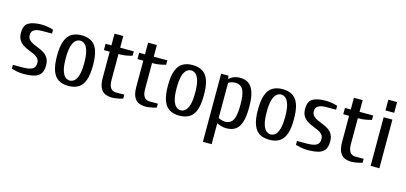

<svg xmlns="http://www.w3.org/2000/svg" viewBox="-72 -1193 4034 1906"><g transform="rotate(15 1945.0 -240.0)"><path d="M160 10Q130 10 96.5 3.5Q63 -3 40 -10V-50H140Q208 -50 239 -67.5Q270 -85 270 -130Q270 -160 253 -178Q236 -196 209.5 -208.5Q183 -221 152.5 -232.5Q122 -244 95.5 -261.5Q69 -279 52 -307Q35 -335 35 -380Q35 -455 80 -482.5Q125 -510 215 -510Q245 -510 279 -504Q313 -498 335 -490V-450H235Q183 -450 154 -434Q125 -418 125 -380Q125 -350 142 -332Q159 -314 185.5 -301.5Q212 -289 242.5 -277.5Q273 -266 299.5 -248.5Q326 -231 343 -203Q360 -175 360 -130Q360 -75 339 -44.5Q318 -14 274 -2Q230 10 160 10Z M625 10Q565 10 524 -14.5Q483 -39 461.5 -96Q440 -153 440 -250Q440 -348 461.5 -404.5Q483 -461 524 -485.5Q565 -510 625 -510Q685 -510 726.5 -485.5Q768 -461 789 -404.5Q810 -348 810 -250Q810 -153 789 -96Q768 -39 726.5 -14.5Q685 10 625 10ZM625 -45Q650 -45 671.5 -63Q693 -81 706.5 -125.5Q720 -170 720 -250Q720 -330 706.5 -374.5Q693 -419 671.5 -437Q650 -455 625 -455Q600 -455 578.5 -437Q557 -419 543.5 -374.5Q530 -330 530 -250Q530 -170 543.5 -125.5Q557 -81 578.5 -63Q600 -45 625 -45Z M1075 10Q1035 10 1003.5 -3.5Q972 -17 953.5 -53.5Q935 -90 935 -160V-425H875V-490H935V-610H1025V-490H1165V-445Q1143 -438 1109 -431.5Q1075 -425 1045 -425H1025V-160Q1025 -115 1036 -91.5Q1047 -68 1063.5 -59Q1080 -50 1095 -50H1185V-10Q1173 -5 1152.5 -0.5Q1132 4 1111 7Q1090 10 1075 10Z M1420 10Q1380 10 1348.5 -3.5Q1317 -17 1298.5 -53.5Q1280 -90 1280 -160V-425H1220V-490H1280V-610H1370V-490H1510V-445Q1488 -438 1454 -431.5Q1420 -425 1390 -425H1370V-160Q1370 -115 1381 -91.5Q1392 -68 1408.5 -59Q1425 -50 1440 -50H1530V-10Q1518 -5 1497.5 -0.5Q1477 4 1456 7Q1435 10 1420 10Z M1765 10Q1705 10 1664 -14.5Q1623 -39 1601.5 -96Q1580 -153 1580 -250Q1580 -348 1601.5 -404.5Q1623 -461 1664 -485.5Q1705 -510 1765 -510Q1825 -510 1866.5 -485.5Q1908 -461 1929 -404.5Q1950 -348 1950 -250Q1950 -153 1929 -96Q1908 -39 1866.5 -14.5Q1825 10 1765 10ZM1765 -45Q1790 -45 1811.5 -63Q1833 -81 1846.5 -125.5Q1860 -170 1860 -250Q1860 -330 1846.5 -374.5Q1833 -419 1811.5 -437Q1790 -455 1765 -455Q1740 -455 1718.5 -437Q1697 -419 1683.5 -374.5Q1670 -330 1670 -250Q1670 -170 1683.5 -125.5Q1697 -81 1718.5 -63Q1740 -45 1765 -45Z M2060 200V-500H2135L2140 -470H2145Q2164 -489 2192 -499.5Q2220 -510 2250 -510Q2303 -510 2339.5 -486.5Q2376 -463 2395.5 -406.5Q2415 -350 2415 -250Q2415 -150 2395.5 -93.5Q2376 -37 2339.5 -13.5Q2303 10 2250 10Q2220 10 2196.5 3Q2173 -4 2150 -15V200ZM2220 -50Q2253 -50 2276.5 -66.5Q2300 -83 2312.5 -126.5Q2325 -170 2325 -250Q2325 -330 2312.5 -373.5Q2300 -417 2276.5 -433.5Q2253 -450 2220 -450Q2201 -450 2181 -444Q2161 -438 2150 -430V-70Q2161 -63 2181 -56.5Q2201 -50 2220 -50Z M2690 10Q2630 10 2589 -14.5Q2548 -39 2526.5 -96Q2505 -153 2505 -250Q2505 -348 2526.5 -404.5Q2548 -461 2589 -485.5Q2630 -510 2690 -510Q2750 -510 2791.5 -485.5Q2833 -461 2854 -404.5Q2875 -348 2875 -250Q2875 -153 2854 -96Q2833 -39 2791.5 -14.5Q2750 10 2690 10ZM2690 -45Q2715 -45 2736.5 -63Q2758 -81 2771.5 -125.5Q2785 -170 2785 -250Q2785 -330 2771.5 -374.5Q2758 -419 2736.5 -437Q2715 -455 2690 -455Q2665 -455 2643.5 -437Q2622 -419 2608.5 -374.5Q2595 -330 2595 -250Q2595 -170 2608.5 -125.5Q2622 -81 2643.5 -63Q2665 -45 2690 -45Z M3080 10Q3050 10 3016.5 3.5Q2983 -3 2960 -10V-50H3060Q3128 -50 3159 -67.5Q3190 -85 3190 -130Q3190 -160 3173 -178Q3156 -196 3129.5 -208.5Q3103 -221 3072.5 -232.5Q3042 -244 3015.5 -261.5Q2989 -279 2972 -307Q2955 -335 2955 -380Q2955 -455 3000 -482.5Q3045 -510 3135 -510Q3165 -510 3199 -504Q3233 -498 3255 -490V-450H3155Q3103 -450 3074 -434Q3045 -418 3045 -380Q3045 -350 3062 -332Q3079 -314 3105.5 -301.5Q3132 -289 3162.5 -277.5Q3193 -266 3219.5 -248.5Q3246 -231 3263 -203Q3280 -175 3280 -130Q3280 -75 3259 -44.5Q3238 -14 3194 -2Q3150 10 3080 10Z M3535 10Q3495 10 3463.5 -3.5Q3432 -17 3413.5 -53.5Q3395 -90 3395 -160V-425H3335V-490H3395V-610H3485V-490H3625V-445Q3603 -438 3569 -431.5Q3535 -425 3505 -425H3485V-160Q3485 -115 3496 -91.5Q3507 -68 3523.5 -59Q3540 -50 3555 -50H3645V-10Q3633 -5 3612.5 -0.5Q3592 4 3571 7Q3550 10 3535 10Z M3730 0V-500H3820V0ZM3730 -570V-680H3820V-570Z"/></g></svg>

Font: Cuprum
Style: Regular
Weight: 400
Designer: Jovanny Lemonad
Foundry: Jovanny Lemonad
Version: Version 3.000